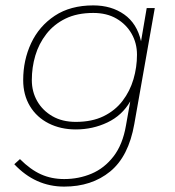

<svg xmlns="http://www.w3.org/2000/svg" viewBox="-20 -500 650 712"><path d="M218 192Q111 192 33 109L54 90Q93 129 132 146.5Q171 164 218 164Q272 164 319.5 144Q367 124 401 80Q435 36 447 -34L463 -124Q433 -72 378.5 -46Q324 -20 261 -20Q205 -20 160.5 -42.5Q116 -65 91 -106.5Q66 -148 66 -203Q66 -277 95.5 -340Q125 -403 183 -441.5Q241 -480 326 -480Q393 -480 440.5 -446.5Q488 -413 503 -347L524 -470H554L478 -40Q457 80 388.5 136Q320 192 218 192ZM261 -48Q321 -48 364 -69Q407 -90 434.5 -126Q462 -162 475 -206.5Q488 -251 488 -297Q488 -340 468 -375Q448 -410 412 -431Q376 -452 326 -452Q266 -452 223 -431Q180 -410 152 -374Q124 -338 111 -294Q98 -250 98 -203Q98 -160 118 -125Q138 -90 174.5 -69Q211 -48 261 -48Z"/></svg>

Font: Gantari Thin
Style: Italic
Weight: 100
Italic angle: -10°
Designer: Anugrah Pasau
Foundry: Lafontype
Version: Version 1.000; ttfautohint (v1.8.4.7-5d5b)